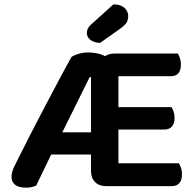

<svg xmlns="http://www.w3.org/2000/svg" viewBox="-20 -853 900 882"><path d="M466 2Q435 2 416.5 -17Q398 -36 398 -68V-143H215L146 0Q135 4 125.5 6.5Q116 9 99 9Q66 9 49.5 -4Q33 -17 33 -40Q33 -52 36.5 -64.5Q40 -77 48 -93Q59 -115 77.5 -152Q96 -189 119 -234Q142 -279 168 -328.5Q194 -378 219 -425.5Q244 -473 267 -516Q290 -559 308 -591Q319 -599 340 -605.5Q361 -612 387 -612Q405 -612 425.5 -608Q446 -604 462 -595Q470 -600 480.5 -603.5Q491 -607 504 -607H797Q802 -599 806.5 -586Q811 -573 811 -557Q811 -503 765 -503H524V-361H768Q773 -353 777.5 -340.5Q782 -328 782 -312Q782 -285 769.5 -271.5Q757 -258 736 -258H524V-103H802Q807 -95 811.5 -81.5Q816 -68 816 -52Q816 -25 803.5 -11.5Q791 2 770 2ZM266 -245H398V-499H392ZM501 -833Q533 -833 551 -817.5Q569 -802 569 -779Q569 -762 561.5 -749.5Q554 -737 533 -722L440 -656Q411 -657 395 -670Q379 -683 379 -701Q379 -712 383 -721Q387 -730 398 -740Z"/></svg>

Font: Baloo Da 2 SemiBold
Style: Regular
Weight: 600
Designer: Noopur Datye, Sulekha Rajkumar and Ek Type
Foundry: Ek Type
Version: Version 1.640;hotconv 1.0.111;makeotfexe 2.5.65597; ttfautoh